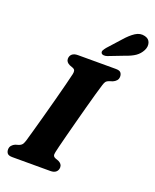

<svg xmlns="http://www.w3.org/2000/svg" viewBox="-170 -1040 917 1136"><g transform="rotate(20 289.0 -472.0)"><path d="M279.5 -115.5Q275.5 -99 279.5 -91.2Q283.5 -83.5 293.5 -80L313 -73Q337 -61.5 337 -40.5Q337 -22 324.8 -11Q312.5 0 290 0H50.5Q26.5 0 18.5 -9.8Q10.5 -19.5 10.5 -34.5Q10.5 -49.5 19.5 -59.8Q28.5 -70 40.5 -75L62.5 -81.5Q75 -86 81.2 -93.8Q87.5 -101.5 93.5 -120Q101 -145.5 114 -192Q127 -238.5 142.5 -295Q158 -351.5 173 -408Q188 -464.5 200 -511.2Q212 -558 218 -584.5Q221 -598.5 218.2 -606.8Q215.5 -615 204 -619.5L184 -627Q159.5 -638.5 159.5 -659.5Q159.5 -678 172 -689Q184.5 -700 208.5 -700H446.5Q470.5 -700 478.5 -690.2Q486.5 -680.5 486.5 -666Q486.5 -650.5 477.5 -640.5Q468.5 -630.5 455.5 -625L433.5 -618Q421 -613.5 415.2 -606.5Q409.5 -599.5 404 -581.5Q396.5 -558 385 -517.2Q373.5 -476.5 360 -426.5Q346.5 -376.5 333 -325.5Q319.5 -274.5 307.8 -229.8Q296 -185 288.5 -154.2Q281 -123.5 279.5 -115.5ZM423 -877.5Q453 -912 482 -930.8Q511 -949.5 542 -941.5Q569 -934.5 575.8 -911.2Q582.5 -888 570 -863.5Q556.5 -837.5 533.2 -821.2Q510 -805 471.5 -792L373 -754Q361.5 -750 350.8 -751.2Q340 -752.5 336 -759.5Q331.5 -768 336.8 -777.2Q342 -786.5 350.5 -797Z"/></g></svg>

Font: Fraunces 9pt S050
Style: Bold Italic
Weight: 700
Italic angle: -16°
Version: Version 1.000; ttfautohint (v1.8.3)